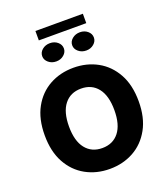

<svg xmlns="http://www.w3.org/2000/svg" viewBox="-186 -1195 1161 1333"><g transform="rotate(-20 394.5 -528.5)"><path d="M741.5 -363.6Q741.5 -243.6 695.3 -160.2Q649.1 -76.7 570.5 -33.4Q491.8 9.9 394.2 9.9Q296.2 9.9 217.5 -33.6Q138.8 -77.1 93 -160.5Q47.2 -244 47.2 -363.6Q47.2 -484 93 -567.3Q138.8 -650.6 217.5 -693.9Q296.2 -737.2 394.2 -737.2Q491.8 -737.2 570.5 -693.9Q649.1 -650.6 695.3 -567.3Q741.5 -484 741.5 -363.6ZM561.8 -363.6Q561.8 -470.5 517.4 -526.8Q473 -583.1 394.2 -583.1Q315.7 -583.1 271.1 -526.8Q226.6 -470.5 226.6 -363.6Q226.6 -256.7 271.1 -200.5Q315.7 -144.2 394.2 -144.2Q473 -144.2 517.4 -200.5Q561.8 -256.7 561.8 -363.6ZM299.4 -818.7Q266 -818.7 242.4 -838.6Q218.8 -858.4 218.8 -885.9Q218.8 -914.1 242.4 -933.8Q266 -953.4 299.4 -953.4Q332.4 -953.4 355.6 -933.8Q378.9 -914.1 378.9 -885.9Q378.9 -858.4 355.6 -838.6Q332.4 -818.7 299.4 -818.7ZM521 -818.7Q487.6 -818.7 464 -838.6Q440.3 -858.4 440.3 -885.9Q440.3 -914.1 464 -933.8Q487.6 -953.4 521 -953.4Q554 -953.4 577.2 -933.8Q600.5 -914.1 600.5 -885.9Q600.5 -858.4 577.2 -838.6Q554 -818.7 521 -818.7ZM584.9 -1067V-997.6H234.4V-1067Z"/></g></svg>

Font: Inter UI Extra Bold
Style: Regular
Weight: 800
Designer: Rasmus Andersson
Foundry: rsms
Version: 3.2;8d6f07862